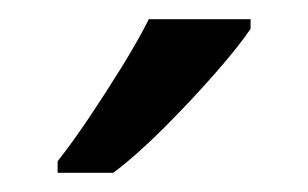

<svg xmlns="http://www.w3.org/2000/svg" viewBox="-20 -786 321 200"><path d="M241 -756Q229 -738 204 -709.5Q179 -681 150.5 -652.5Q122 -624 98 -606H40V-618Q55 -637 72.5 -663Q90 -689 107 -716.5Q124 -744 135 -766H241Z"/></svg>

Font: Noto Sans Tai Le
Style: Regular
Weight: 400
Designer: Monotype Design Team
Foundry: Monotype Imaging Inc.
Version: Version 2.002; ttfautohint (v1.8.4.7-5d5b)